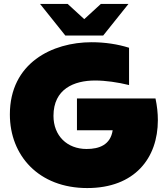

<svg xmlns="http://www.w3.org/2000/svg" viewBox="-20 -937 850 973"><path d="M422 16C663 16 780 -136 780 -328C780 -364 776 -400 768 -438H370V-277H551C540 -203 483 -182 419 -182C320 -182 251 -249 251 -350C251 -486 355 -529 462 -529C515 -529 577 -520 634 -506V-695C577 -713 512 -723 444 -723C245 -723 30 -618 30 -357C30 -149 176 16 422 16ZM311 -757H503L631 -917H491L407 -840L323 -917H183Z"/></svg>

Font: Chess Sans Black
Style: Regular
Weight: 900
Designer: Wolf Bōese
Foundry: Wolf Bōese
Version: Version 7.223;Glyphs 3.3 (3306)